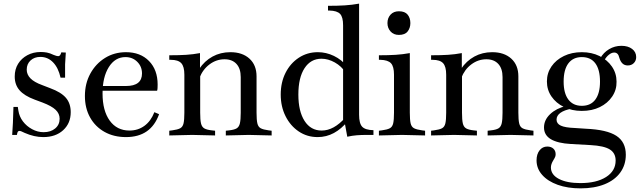

<svg xmlns="http://www.w3.org/2000/svg" viewBox="-20 -742 3526 1056"><path d="M218 12Q168 12 116 -11Q104 -17 97.5 -19.5Q91 -22 87 -22Q81 -22 78 -17.5Q75 -13 73 0H47L51 -66L54 -154H78L81 -134Q86 -101 106 -74.5Q126 -48 156.5 -31.5Q187 -15 220 -15Q259 -15 283.5 -35.5Q308 -56 308 -89Q308 -117 286 -138Q264 -159 214 -178L171 -194Q114 -215 87.5 -245.5Q61 -276 61 -321Q61 -361 79.5 -391Q98 -421 130.5 -438.5Q163 -456 204 -456Q222 -456 238 -453Q254 -450 275 -440Q292 -433 300 -433Q312 -433 317 -454L342 -453L338 -388V-315H313Q301 -369 272 -399Q243 -429 202 -429Q169 -429 148 -409.5Q127 -390 127 -359Q127 -332 147.5 -311Q168 -290 212 -274L256 -257Q316 -235 342.5 -204Q369 -173 369 -125Q369 -64 327.5 -26Q286 12 218 12Z M673 12Q606 12 555 -16.5Q504 -45 475.5 -96Q447 -147 447 -214Q447 -283 477 -337.5Q507 -392 558 -423.5Q609 -455 673 -455Q752 -455 799.5 -406.5Q847 -358 847 -277Q847 -267 846.5 -257.5Q846 -248 844 -243H526L528 -269H673Q761 -269 761 -338Q761 -376 735 -402Q709 -428 670 -428Q613 -428 578.5 -373Q544 -318 544 -228Q544 -133 583.5 -78.5Q623 -24 692 -24Q739 -24 774.5 -50Q810 -76 829 -125L855 -114Q810 12 673 12Z M1222 3V-23L1240 -25Q1268 -28 1281.5 -36Q1295 -44 1299.5 -64Q1304 -84 1304 -122V-318Q1304 -365 1280.5 -390.5Q1257 -416 1215 -416Q1170 -416 1132.5 -388Q1095 -360 1077 -313L1075 -362Q1105 -407 1149 -431Q1193 -455 1247 -455Q1313 -455 1352 -419.5Q1391 -384 1391 -322V-122Q1391 -83 1395.5 -63.5Q1400 -44 1414 -36.5Q1428 -29 1458 -25L1474 -23V3L1348 0ZM911 3V-23L927 -25Q957 -29 971 -36.5Q985 -44 989.5 -63.5Q994 -83 994 -122V-331Q994 -376 977 -394.5Q960 -413 919 -413H911V-438Q966 -438 1004.5 -440.5Q1043 -443 1080 -450V-370L1081 -368V-122Q1081 -83 1085.5 -63.5Q1090 -44 1103.5 -36Q1117 -28 1145 -25L1163 -23V3L1037 0Z M1727 12Q1669 12 1623 -19Q1577 -50 1550.5 -103Q1524 -156 1524 -222Q1524 -289 1550.5 -341.5Q1577 -394 1623.5 -424.5Q1670 -455 1728 -455Q1774 -455 1816.5 -434.5Q1859 -414 1890 -376L1880 -344Q1858 -378 1821.5 -398.5Q1785 -419 1748 -419Q1689 -419 1655 -367Q1621 -315 1621 -222Q1621 -130 1655 -77Q1689 -24 1749 -24Q1783 -24 1815.5 -42Q1848 -60 1879 -95L1893 -76Q1858 -33 1816.5 -10.5Q1775 12 1727 12ZM1890 10 1876 -67 1867 -81V-603Q1867 -648 1850.5 -665.5Q1834 -683 1792 -684H1784V-710Q1838 -710 1877 -712.5Q1916 -715 1955 -722V-111Q1955 -63 1972 -45Q1989 -27 2034 -26V0H1999Q1967 0 1942 2Q1917 4 1890 10Z M2064 3V-23L2080 -25Q2110 -29 2124 -36.5Q2138 -44 2142.5 -63.5Q2147 -83 2147 -122V-331Q2147 -376 2130.5 -394Q2114 -412 2072 -413H2064V-438Q2117 -438 2156.5 -440.5Q2196 -443 2234 -450V-122Q2234 -83 2238.5 -63.5Q2243 -44 2257.5 -36.5Q2272 -29 2302 -25L2318 -23V3L2191 0ZM2174 -550Q2145 -550 2128 -569Q2111 -588 2111 -615Q2111 -643 2128 -661.5Q2145 -680 2174 -680Q2207 -680 2222 -661.5Q2237 -643 2237 -615Q2237 -588 2222 -569Q2207 -550 2174 -550Z M2662 3V-23L2680 -25Q2708 -28 2721.5 -36Q2735 -44 2739.5 -64Q2744 -84 2744 -122V-318Q2744 -365 2720.5 -390.5Q2697 -416 2655 -416Q2610 -416 2572.5 -388Q2535 -360 2517 -313L2515 -362Q2545 -407 2589 -431Q2633 -455 2687 -455Q2753 -455 2792 -419.5Q2831 -384 2831 -322V-122Q2831 -83 2835.5 -63.5Q2840 -44 2854 -36.5Q2868 -29 2898 -25L2914 -23V3L2788 0ZM2351 3V-23L2367 -25Q2397 -29 2411 -36.5Q2425 -44 2429.5 -63.5Q2434 -83 2434 -122V-331Q2434 -376 2417 -394.5Q2400 -413 2359 -413H2351V-438Q2406 -438 2444.5 -440.5Q2483 -443 2520 -450V-370L2521 -368V-122Q2521 -83 2525.5 -63.5Q2530 -44 2543.5 -36Q2557 -28 2585 -25L2603 -23V3L2477 0Z M3173 294Q3102 294 3047.5 274.5Q2993 255 2962 220Q2931 185 2931 140Q2931 106 2947.5 85Q2964 64 2990 64Q3011 64 3023.5 75.5Q3036 87 3036 106Q3036 114 3033.5 120.5Q3031 127 3023 140Q3010 161 3010 179Q3010 219 3054 242Q3098 265 3172 265Q3261 265 3313.5 231.5Q3366 198 3366 141Q3366 100 3334 80Q3302 60 3228 56L3120 50Q3047 46 3009.5 23.5Q2972 1 2972 -41Q2972 -82 3005.5 -114Q3039 -146 3093 -159L3124 -144Q3084 -137 3062.5 -121.5Q3041 -106 3041 -84Q3041 -62 3064.5 -51Q3088 -40 3142 -38L3202 -34Q3318 -29 3370 5Q3422 39 3422 109Q3422 165 3391.5 207Q3361 249 3305 271.5Q3249 294 3173 294ZM3180 -132Q3125 -132 3081.5 -153.5Q3038 -175 3013 -211.5Q2988 -248 2988 -294Q2988 -340 3013 -376.5Q3038 -413 3081.5 -434Q3125 -455 3180 -455Q3234 -455 3277 -434Q3320 -413 3345.5 -376Q3371 -339 3371 -293Q3372 -248 3347 -211Q3322 -174 3279 -153Q3236 -132 3180 -132ZM3180 -160Q3229 -160 3254.5 -194.5Q3280 -229 3280 -293Q3280 -359 3254.5 -393.5Q3229 -428 3180 -428Q3132 -428 3106 -393.5Q3080 -359 3080 -293Q3080 -229 3106 -194.5Q3132 -160 3180 -160ZM3433 -382Q3415 -382 3403.5 -393Q3392 -404 3386 -425Q3383 -439 3376 -446Q3369 -453 3358 -453Q3344 -453 3329 -441Q3314 -429 3303 -409L3281 -421Q3299 -453 3330 -471.5Q3361 -490 3398 -490Q3434 -490 3456.5 -473Q3479 -456 3479 -428Q3479 -408 3466 -395Q3453 -382 3433 -382Z"/></svg>

Font: Baskervville Medium
Style: Regular
Weight: 500
Version: Version 1.100